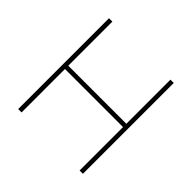

<svg xmlns="http://www.w3.org/2000/svg" viewBox="-162 -798 956 956"><g transform="rotate(45 316.0 -320.0)"><path d="M543.9 -639.6V0H520.5V-305.7H111.8V0H87.9V-639.6H111.8V-329.1H520.5V-639.6Z"/></g></svg>

Font: Yantramanav Thin
Style: Regular
Weight: 250
Version: Version 1.001;PS 1.0;hotconv 1.0.72;makeotf.lib2.5.5900; ttf